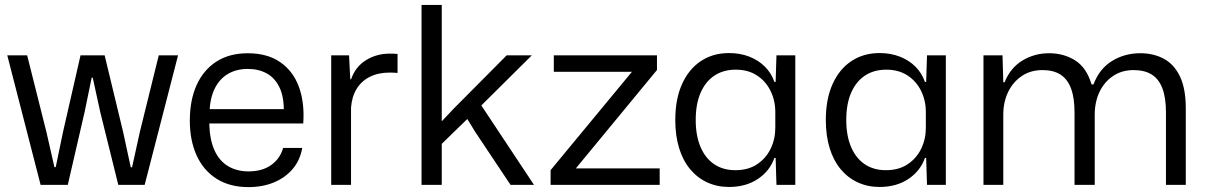

<svg xmlns="http://www.w3.org/2000/svg" viewBox="-20 -749 4891 778"><path d="M144.5 0 9.5 -524.8H90L168.2 -213.7L200.5 -71.8H205.8L235.2 -213.7L306.3 -524.8H404L479 -213.7L509.8 -71.3H515.2L546.5 -213.7L623.3 -524.8H701.5L566.2 0H459.3L386.2 -295L355.8 -434.2H351.5L322.8 -295L254.7 0Z M986.7 9.2Q911.8 9.2 858.5 -24.1Q805.2 -57.3 777.2 -118.2Q749.2 -179 749.2 -260.3Q749.2 -343.5 776.9 -404.7Q804.7 -465.8 857 -499.5Q909.3 -533.2 983.8 -533.2Q1063.7 -533.2 1115.8 -496.9Q1168 -460.7 1191.3 -396.7Q1214.7 -332.7 1208.8 -248.7H828Q829.5 -183.7 848.9 -140.5Q868.3 -97.3 903.9 -75.9Q939.5 -54.5 986.7 -54.5Q1043 -54.5 1079.1 -80.5Q1115.2 -106.5 1127.2 -149.5H1204.7Q1196 -99.5 1165.7 -64Q1135.3 -28.5 1089.4 -9.7Q1043.5 9.2 986.7 9.2ZM828.8 -295 820.3 -306.8H1138.7L1130 -293.5Q1131.2 -355.7 1112.8 -394.3Q1094.5 -432.8 1061.3 -451.3Q1028.2 -469.7 983.8 -469.7Q938.5 -469.7 904.4 -449.9Q870.3 -430.2 850.7 -391.4Q831.2 -352.7 828.8 -295Z M1322.1 0V-524.7H1394.4L1399.3 -427.9H1402.7Q1420 -478.4 1462.9 -505.1Q1505.7 -531.7 1559.4 -531.7Q1568.4 -531.7 1576.1 -531.4Q1583.9 -531 1590.9 -530.3V-453.4Q1584.4 -454.1 1576.1 -454.5Q1567.9 -454.9 1559 -454.9Q1513.4 -454.9 1479.4 -438.1Q1445.4 -421.4 1425.7 -389.9Q1406 -358.3 1402.4 -313.4V0Z M1688.1 0V-729H1770V-257.4L1817 -307.3L2033 -524.7H2134.9L1930.4 -321.7L2143.7 0H2048.7L1905.6 -214.6L1873.6 -266.9L1770 -166.1V0Z M2211.1 0V-59.6L2540.7 -458.1H2224.1V-524.7H2642.1V-465.3L2313.3 -66.6H2653.1V0Z M2933.9 8.6Q2885.6 8.6 2845.4 -10.1Q2805.3 -28.7 2776.3 -63.6Q2747.3 -98.6 2731.8 -148.9Q2716.3 -199.3 2716.3 -262.7Q2716.3 -347.7 2743.8 -408.6Q2771.3 -469.4 2820.3 -501.7Q2869.3 -534 2933.9 -534Q2979.4 -534 3016.5 -519.4Q3053.6 -504.9 3079.6 -478.8Q3105.7 -452.7 3117.9 -417.1H3122.9L3126.3 -524.7H3202.6V0H3126.3L3122.9 -109H3117.9Q3099.3 -56.1 3050.9 -23.8Q3002.4 8.6 2933.9 8.6ZM2959.9 -59.4Q3011.9 -59.4 3047.9 -83.5Q3084 -107.6 3102.8 -146.6Q3121.6 -185.6 3121.6 -231.1V-295Q3121.6 -341.1 3102.5 -380.4Q3083.4 -419.6 3047.5 -443.1Q3011.6 -466.7 2961.3 -466.7Q2911 -466.7 2874.7 -442.5Q2838.4 -418.3 2818.8 -372.9Q2799.1 -327.4 2799.1 -262.7Q2799.1 -199.7 2818.5 -153.8Q2837.9 -107.9 2873.9 -83.6Q2909.9 -59.4 2959.9 -59.4Z M3543.9 8.6Q3495.6 8.6 3455.4 -10.1Q3415.3 -28.7 3386.3 -63.6Q3357.3 -98.6 3341.8 -148.9Q3326.3 -199.3 3326.3 -262.7Q3326.3 -347.7 3353.8 -408.6Q3381.3 -469.4 3430.3 -501.7Q3479.3 -534 3543.9 -534Q3589.4 -534 3626.5 -519.4Q3663.6 -504.9 3689.6 -478.8Q3715.7 -452.7 3727.9 -417.1H3732.9L3736.3 -524.7H3812.6V0H3736.3L3732.9 -109H3727.9Q3709.3 -56.1 3660.9 -23.8Q3612.4 8.6 3543.9 8.6ZM3569.9 -59.4Q3621.9 -59.4 3657.9 -83.5Q3694 -107.6 3712.8 -146.6Q3731.6 -185.6 3731.6 -231.1V-295Q3731.6 -341.1 3712.5 -380.4Q3693.4 -419.6 3657.5 -443.1Q3621.6 -466.7 3571.3 -466.7Q3521 -466.7 3484.7 -442.5Q3448.4 -418.3 3428.8 -372.9Q3409.1 -327.4 3409.1 -262.7Q3409.1 -199.7 3428.5 -153.8Q3447.9 -107.9 3483.9 -83.6Q3519.9 -59.4 3569.9 -59.4Z M3965.1 0V-524.7H4042.3L4045.4 -415.7H4050.6Q4074.3 -474.3 4123.1 -503.8Q4171.9 -533.3 4230.7 -533.3Q4290.9 -533.3 4337 -504Q4383.1 -474.7 4403 -406.9H4411Q4434.4 -469.9 4485.6 -501.6Q4536.7 -533.3 4600.7 -533.3Q4653.9 -533.3 4695.6 -511.1Q4737.3 -488.9 4761.1 -439.6Q4784.9 -390.4 4784.9 -309.4V0H4704.6V-293.1Q4704.6 -352 4690.4 -390.1Q4676.3 -428.1 4647.4 -446.6Q4618.6 -465 4573.3 -465Q4525.6 -465 4490.1 -441Q4454.6 -417 4435.2 -376.4Q4415.9 -335.7 4415.9 -283.7V0H4334.1V-293.1Q4334.1 -352 4320 -390.1Q4305.9 -428.1 4277.4 -446.6Q4248.9 -465 4204.3 -465Q4155.9 -465 4120.4 -441Q4084.9 -417 4065.1 -376.4Q4045.4 -335.7 4045.4 -283.7V0Z"/></svg>

Font: Mona Sans ExtraLight
Style: Regular
Weight: 200
Designer: Deni Anggara
Foundry: GitHub
Version: Version 2.000